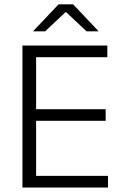

<svg xmlns="http://www.w3.org/2000/svg" viewBox="-20 -844 558 864"><path d="M81 0V-639H142.5V0ZM100 0V-52.5H466V0ZM116 -300.5V-352.5H455.5V-300.5ZM99 -586.5V-639H463V-586.5ZM243.5 -824.5H309L423 -704V-703H369.5L278 -789H274.5L183 -703H129.5V-704Z"/></svg>

Font: Anek Gurmukhi Light
Style: Regular
Weight: 300
Designer: Sarang Kulkarni (Gurmukhi), Yesha Goshar (Latin)
Foundry: Ek Type
Version: Version 1.003